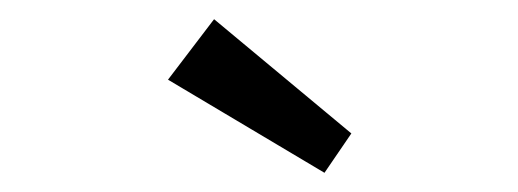

<svg xmlns="http://www.w3.org/2000/svg" viewBox="-20 -782 540 200"><path d="M318 -602 155 -699 203 -762 346 -643Z"/></svg>

Font: Lexend Tera Light
Style: Regular
Weight: 300
Designer: Bonnie Shaver-Troup, Thomas Jockin
Foundry: Lexend
Version: Version 1.007